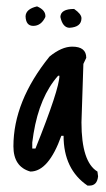

<svg xmlns="http://www.w3.org/2000/svg" viewBox="-20 -532 332 601"><path d="M206 -386Q250 -386 250 -351L241 -332L235 -149Q235 -25 285 5L287 20Q284 49 260 49H254Q179 -2 179 -107H172Q132 5 75 5Q22 -10 22 -74Q22 -215 135 -355Q173 -386 206 -386ZM85 -114 81 -86V-67H91Q166 -254 166 -295H162Q104 -230 85 -114ZM197 -445Q176 -446 169 -479Q170 -504 212 -504Q235 -488 235 -475Q235 -447 197 -445ZM84 -451Q61 -451 60 -481Q61 -504 96 -512Q124 -500 122 -479Q109 -451 84 -451Z"/></svg>

Font: Just Me Again Down Here
Style: Regular
Weight: 400
Designer: Kimberly Geswein
Foundry: Kimberly Geswein
Version: Version 1.002 2007